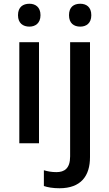

<svg xmlns="http://www.w3.org/2000/svg" viewBox="-20 -764 583 1024"><path d="M137 -744C103 -744 76 -727 76 -683C76 -640 103 -622 137 -622C168 -622 196 -640 196 -683C196 -727 168 -744 137 -744ZM348 -683C348 -640 374 -622 408 -622C440 -622 467 -640 467 -683C467 -727 440 -744 408 -744C374 -744 348 -727 348 -683ZM188 -539H83V0H188ZM297 240C412 240 460 174 460 74V-539H354V70C354 135 323 154 281 154C255 154 235 150 214 144V228C233 235 263 240 297 240Z"/></svg>

Font: Noto Sans Medefaidrin Medium
Style: Regular
Weight: 500
Designer: Dalton Maag Ltd
Foundry: Dalton Maag Ltd
Version: Version 1.002